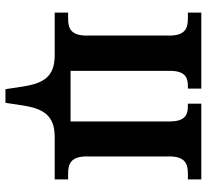

<svg xmlns="http://www.w3.org/2000/svg" viewBox="-47 -529 756 702"><g transform="rotate(90 331.0 -178.0)"><path d="M306 180H356L366 114C378 39 404 0 481 0H636V-49H615C582 -49 552 -57 552 -116V-420C552 -479 582 -487 615 -487H636V-536H359V-487H366C398 -487 424 -479 424 -420V-58H239V-420C239 -479 265 -487 296 -487H304V-536H26V-487H47C81 -487 110 -479 110 -420V-116C110 -57 81 -49 47 -49H26V0H182C259 0 284 39 296 114Z"/></g></svg>

Font: Noto Serif SemiBold
Style: Regular
Weight: 600
Designer: Monotype Design Team
Foundry: Monotype Imaging Inc.
Version: Version 2.013